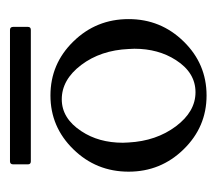

<svg xmlns="http://www.w3.org/2000/svg" viewBox="-44 -694 422 373"><g transform="rotate(90 166.5 -507.0)"><path d="M165 -697.8Q226.1 -697.8 269.5 -653.3Q313 -608.9 313 -546.4Q313 -483.4 269.5 -439Q226.1 -394.5 165 -394.5Q103.5 -394.5 60.1 -439Q16.6 -483.4 16.6 -546.4Q16.6 -608.9 60.1 -653.3Q103.5 -697.8 165 -697.8ZM37.6 -356.4H293Q298.8 -356.4 298.8 -350.6V-322.3Q298.8 -315.9 293 -315.9H37.6Q31.7 -315.9 31.7 -322.3V-350.6Q31.7 -356.4 37.6 -356.4ZM158.7 -676.3Q120.6 -676.3 96.2 -638.2Q74.2 -604 74.2 -557.6Q74.2 -552.2 74.7 -546.4Q77.1 -492.2 105.7 -454.3Q134.3 -416.5 172.4 -416.5Q209.5 -416.5 234.4 -454.6Q256.8 -488.3 256.8 -535.2Q256.8 -540.5 256.3 -546.4Q253.4 -600.1 224.9 -638.2Q196.3 -676.3 158.7 -676.3Z"/></g></svg>

Font: Caudex
Style: Regular
Weight: 400
Version: Version 1.01